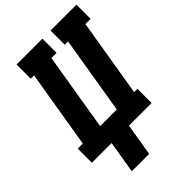

<svg xmlns="http://www.w3.org/2000/svg" viewBox="-272 -840 1150 1150"><g transform="rotate(-45 303.5 -265.0)"><path d="M136 205 170 0H3V-120H46L128 -615H100V-735H319V-615H275L193 -120H334L416 -615H388V-735H607V-615H563L481 -120H509V0H317L283 205Z"/></g></svg>

Font: Iosevka Slab HvExObl
Style: Regular
Weight: 900
Width: 7
Italic angle: -9°
Monospace: yes
Designer: Belleve Invis
Foundry: Belleve Invis
Version: Version 11.1.1; ttfautohint (v1.8.3)